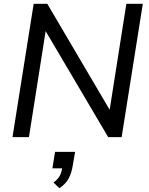

<svg xmlns="http://www.w3.org/2000/svg" viewBox="-20 -725 788 1015"><path d="M46 0 158 -705H230L576 -117L556 -121L648 -705H735L623 0H552L205 -588L225 -584L133 0ZM294 270 263 240Q290 219 298.5 199.5Q307 180 311 153L331 165H257L271 78H377L365 148Q359 188 343.5 217.5Q328 247 294 270Z"/></svg>

Font: Mulish ExtraLight Medium
Style: Italic
Weight: 500
Italic angle: -9°
Version: Version 3.603